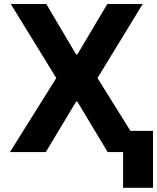

<svg xmlns="http://www.w3.org/2000/svg" viewBox="-20 -747 772 943"><path d="M207.4 -727.3 354 -479.4H359.7L507.1 -727.3H680.8L458.8 -363.6L685.7 0H508.9L359.7 -248.2H354L204.9 0H28.8L256.4 -363.6L33 -727.3ZM731.5 -104.4V175.4H584.5V-104.4Z"/></svg>

Font: InterMG
Style: Bold
Weight: 700
Designer: Rasmus Andersson
Foundry: rsms
Version: Version 3.019;December 26, 2023;FontCreator 15.0.0.2955 64-b